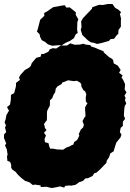

<svg xmlns="http://www.w3.org/2000/svg" viewBox="-44 -912 653 961"><path d="M213 29 190 23 160 24 159 16 131 12 120 14 104 1 81 -7 62 -22 46 -37 34 -52 19 -62 12 -72V-87L7 -101L-7 -107L-9 -129L-6 -138L-10 -165L-19 -184L-13 -194L-24 -221V-239L-13 -251L-19 -274L-14 -284L-21 -300L-16 -314L-12 -336L1 -358L-9 -376L6 -388L10 -411L11 -437L27 -446L36 -481V-497L56 -512L51 -524L59 -538L81 -562L101 -573L110 -582L115 -596L124 -607L138 -623L159 -628L163 -642H175L198 -653L205 -665L221 -671L237 -669L257 -682L264 -684H291L308 -695L330 -688L356 -689L373 -693L384 -689L409 -686L411 -680L432 -673L448 -666L475 -655V-650L502 -626L518 -617L523 -609L525 -595L545 -584L560 -562L552 -548L570 -534L564 -525L573 -511L582 -491L580 -464L589 -450L579 -433L585 -421L581 -412L588 -394L580 -381L578 -365L576 -334L582 -317L571 -303V-282L560 -272L556 -251L564 -238L559 -224L538 -198L528 -166L525 -155L508 -144L502 -125L491 -109L488 -96L476 -84L461 -68L439 -48L428 -45L419 -31L396 -20L383 -19L372 -7L352 0L334 13L309 18V16L283 18L277 27L257 21L223 28ZM263 -163H272L283 -170L289 -174L304 -179L318 -187H322L328 -202L342 -211L353 -233L350 -241L357 -255L360 -263L372 -274L376 -288L373 -295L369 -306L377 -321L384 -331L383 -349L382 -359V-375L388 -386L394 -395L386 -403L385 -420L386 -430L388 -440L382 -455L373 -461L368 -471L364 -477L362 -493L356 -499L341 -508L327 -506L317 -507L305 -509L296 -510L285 -505L268 -499L264 -491L255 -486L243 -479L235 -468L232 -450L225 -440L217 -420L206 -410V-397L205 -382L200 -373L192 -357L191 -346V-319L190 -309L184 -302L176 -291L179 -282L181 -271L189 -261L176 -247L186 -234L179 -216L181 -200L190 -198L199 -195L202 -181L207 -168H221L232 -166L241 -164H250ZM442 -692 425 -698 411 -700 396 -710 368 -737 360 -763 364 -776 362 -805 372 -822 416 -868 418 -876 452 -888 471 -887 496 -892H519L532 -873L548 -864L562 -851L556 -842L562 -819L561 -810V-778L549 -762L548 -743L538 -733L527 -718L509 -716L501 -707L465 -697ZM217 -683 196 -690 182 -702 165 -711 157 -727 154 -741 141 -754 146 -770 157 -813 178 -833 177 -847 192 -855 222 -876 254 -882 280 -886 288 -874 305 -875 314 -868 336 -850 335 -838 348 -815 343 -801 342 -763 345 -747 335 -740 326 -721 306 -707 285 -698 263 -684 252 -686Z"/></svg>

Font: Winky Rough Black
Style: Italic
Weight: 900
Italic angle: -8.97852°
Designer: Simon Atzbach
Foundry: typofactur
Version: Version 1.206; ttfautohint (v1.8.4.7-5d5b)